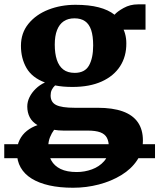

<svg xmlns="http://www.w3.org/2000/svg" viewBox="-52 -591 731 880"><path d="M658.5 70V134H-32.5V70ZM283 269.5Q221.5 269.5 173.8 258.8Q126 248 93 227.5Q60 207 42.8 176.8Q25.5 146.5 25.5 107Q25.5 75 37.8 50.2Q50 25.5 71.5 8.5Q93 -8.5 120 -17.5Q95.5 -32 84.2 -53.8Q73 -75.5 73 -103Q73 -124.5 83.2 -145.5Q93.5 -166.5 111.8 -184.2Q130 -202 154 -213Q95 -235 69.5 -279.2Q44 -323.5 44 -381Q44 -440 78.5 -482.2Q113 -524.5 170 -546.8Q227 -569 294 -569Q356 -569 400.2 -557.5Q444.5 -546 473 -523.5Q485 -538 514.8 -554.5Q544.5 -571 580 -571H615V-455H514.5Q518.5 -446.5 521.2 -436.5Q524 -426.5 525.5 -415.5Q527 -404.5 527 -392.5Q527.5 -332.5 498.5 -287.5Q469.5 -242.5 414.2 -217.5Q359 -192.5 280.5 -192.5Q258 -192.5 238 -194.2Q218 -196 200.5 -199.5Q190.5 -190 185.2 -179Q180 -168 180 -153.5Q180 -122.5 205.2 -109.8Q230.5 -97 290.5 -97H395.5Q464.5 -97 510.5 -80.5Q556.5 -64 579.8 -30.5Q603 3 603 53Q603 103.5 576.5 143.5Q550 183.5 504.2 211.5Q458.5 239.5 401.2 254.5Q344 269.5 283 269.5ZM300 197.5Q336 197.5 369.5 185.2Q403 173 425 148Q447 123 447 85Q447 57.5 438 40.5Q429 23.5 407.8 15.5Q386.5 7.5 349 7.5H238Q227 7.5 216.2 6.5Q205.5 5.5 196 4Q185 18.5 177 38.2Q169 58 169 84.5Q169 119 183 144.2Q197 169.5 225.8 183.5Q254.5 197.5 300 197.5ZM290.5 -257Q337 -257 356 -291Q375 -325 375 -382.5Q375 -426 365.8 -453.5Q356.5 -481 337.5 -494Q318.5 -507 289.5 -507Q260 -507 240 -493.5Q220 -480 209.5 -453.2Q199 -426.5 199 -386.5Q199 -346 208.5 -317Q218 -288 238 -272.5Q258 -257 290.5 -257Z"/></svg>

Font: Merriweather 20pt ExtraBold
Style: Regular
Weight: 800
Version: Version 2.100